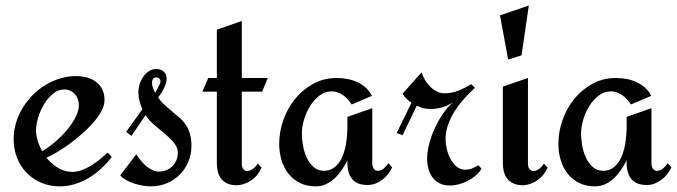

<svg xmlns="http://www.w3.org/2000/svg" viewBox="-20 -657 2424 687"><path d="M379.9 -95.2Q362.8 -73.2 342.5 -54.2Q322.3 -35.2 298.6 -21Q274.9 -6.8 248.5 1.5Q222.2 9.8 193.8 9.8Q157.7 9.8 127.4 -3.2Q97.2 -16.1 75.2 -38.8Q53.2 -61.5 41 -92.5Q28.8 -123.5 28.8 -159.2Q28.8 -188.5 37.1 -216.8Q45.4 -245.1 60.5 -270Q75.7 -294.9 96.4 -316.2Q117.2 -337.4 142.1 -352.5Q167 -367.7 194.8 -376.2Q222.7 -384.8 252 -384.8Q272.5 -384.8 290.8 -379.9Q309.1 -375 323.2 -364.5Q337.4 -354 345.7 -337.6Q354 -321.3 354 -298.8Q354 -280.3 343 -259.8Q332 -239.3 314.2 -218.8Q296.4 -198.2 273.9 -178.5Q251.5 -158.7 228.3 -141.8Q205.1 -125 183.6 -112.3Q162.1 -99.6 146 -92.8Q164.1 -70.3 188 -56.2Q211.9 -42 238.8 -42Q255.9 -42 273.4 -48.6Q291 -55.2 307.4 -65.4Q323.7 -75.7 338.6 -87.9Q353.5 -100.1 365.2 -110.8ZM262.2 -280.8Q262.2 -292 258.5 -302.2Q254.9 -312.5 248 -320.1Q241.2 -327.6 231.7 -332.3Q222.2 -336.9 210 -336.9Q188 -336.9 169.4 -321.5Q150.9 -306.2 137.5 -283.7Q124 -261.2 116.5 -236.1Q108.9 -210.9 108.9 -191.9Q108.9 -173.3 114.7 -153.8Q120.6 -134.3 130.9 -116.2Q150.4 -127 173.3 -146Q196.3 -165 216.1 -187.7Q235.8 -210.4 249 -234.9Q262.2 -259.3 262.2 -280.8Z M665 -134.8Q665 -104.5 653.8 -78.1Q642.6 -51.8 623.3 -32.2Q604 -12.7 577.4 -1.5Q550.8 9.8 520 9.8Q506.8 9.8 491.5 7.3Q476.1 4.9 460.9 0Q445.8 -4.9 432.4 -12.2Q418.9 -19.5 410.2 -29.8L467.8 -105Q473.6 -95.7 482.2 -84.7Q490.7 -73.7 501.2 -64.5Q511.7 -55.2 523.7 -49.1Q535.6 -43 547.9 -43Q562 -43 574.5 -47.9Q586.9 -52.7 596.2 -61.8Q605.5 -70.8 610.8 -83Q616.2 -95.2 616.2 -109.9Q616.2 -129.4 602.8 -145.8Q589.4 -162.1 571 -177.5Q552.7 -192.9 533 -209.2Q513.2 -225.6 501 -245.1L450.2 -170.9L431.2 -185.1L489.7 -266.1Q482.9 -280.3 479 -295.9Q475.1 -311.5 475.1 -327.1Q475.1 -340.3 479.5 -355Q483.9 -369.6 492.2 -381.8Q500.5 -394 512.5 -402.1Q524.4 -410.2 540 -410.2Q555.2 -410.2 565.7 -400.9Q576.2 -391.6 576.2 -375Q576.2 -366.2 573.2 -357.4Q570.3 -348.6 565.9 -339.8Q561.5 -331.1 556.2 -323Q550.8 -314.9 545.9 -308.1Q557.6 -291.5 571.3 -279.3Q585 -267.1 598.1 -256.3Q611.3 -245.6 623.5 -234.9Q635.7 -224.1 644.8 -210.4Q653.8 -196.8 659.4 -178.7Q665 -160.6 665 -134.8ZM554.2 -366.2Q554.2 -373 549.6 -376.5Q544.9 -379.9 539.1 -379.9Q530.8 -379.9 527.3 -374.3Q523.9 -368.7 523.9 -361.8Q523.9 -352.1 527.1 -342.8Q530.3 -333.5 535.2 -325.2Q537.1 -328.6 540.3 -334Q543.5 -339.4 546.6 -345.5Q549.8 -351.6 552 -357.2Q554.2 -362.8 554.2 -366.2Z M916 -57.1Q904.8 -33.2 890.1 -20.5Q875.5 -7.8 861.3 -2Q845.2 4.9 828.1 5.9Q806.2 5.9 792.2 -1Q778.3 -7.8 770.3 -19Q762.2 -30.3 759 -44.4Q755.9 -58.6 755.9 -73.2V-329.1H704.1L725.1 -377.9H755.9V-550.8L845.2 -582V-377.9H938L918 -329.1H845.2V-70.8Q845.2 -59.1 850.6 -52.2Q856 -45.4 864.3 -45.2Q872.6 -44.9 882.8 -51.3Q893.1 -57.6 902.8 -71.8Z M1383.3 -58.1Q1377.4 -45.4 1368.7 -34.2Q1359.9 -22.9 1348.4 -14.2Q1336.9 -5.4 1323.5 -0.2Q1310.1 4.9 1295.4 4.9Q1256.8 4.9 1240 -16.4Q1223.1 -37.6 1223.1 -74.2V-83Q1214.4 -66.4 1203.4 -49.8Q1192.4 -33.2 1178.5 -20Q1164.6 -6.8 1147.5 1.5Q1130.4 9.8 1109.4 9.8Q1077.6 9.8 1053.2 -2.4Q1028.8 -14.6 1012.2 -35.4Q995.6 -56.2 987.3 -84Q979 -111.8 979 -143.1Q979 -185.5 993.9 -227.8Q1008.8 -270 1035.9 -303.2Q1063 -336.4 1100.8 -357.2Q1138.7 -377.9 1185.1 -377.9Q1203.6 -377.9 1222.2 -374.5Q1240.7 -371.1 1257.6 -363.5Q1274.4 -356 1288.3 -343.8Q1302.2 -331.5 1311 -314L1238.3 -283.2Q1232.4 -292.5 1224.9 -301Q1217.3 -309.6 1208.3 -315.9Q1199.2 -322.3 1189 -326.2Q1178.7 -330.1 1167.5 -330.1Q1142.1 -330.1 1122.3 -314.5Q1102.5 -298.8 1088.6 -275.9Q1074.7 -252.9 1067.4 -227.1Q1060.1 -201.2 1060.1 -180.2Q1060.1 -161.6 1063.7 -138.4Q1067.4 -115.2 1076.7 -94.7Q1085.9 -74.2 1101.1 -60.1Q1116.2 -45.9 1139.2 -45.9Q1157.2 -45.9 1170.4 -54Q1183.6 -62 1192.9 -75Q1202.1 -87.9 1208.3 -104.7Q1214.4 -121.6 1217.5 -139.2Q1220.7 -156.7 1221.9 -174.1Q1223.1 -191.4 1223.1 -205.1V-238.8L1312 -270V-71.8Q1312 -62 1316.9 -54Q1321.8 -45.9 1332 -45.9Q1344.2 -45.9 1354.2 -54.9Q1364.3 -64 1370.1 -73.2Z M1703.1 -53.2Q1694.3 -39.6 1681.6 -28.6Q1668.9 -17.6 1653.8 -9.8Q1638.7 -2 1622.1 2.4Q1605.5 6.8 1589.4 6.8Q1567.9 6.8 1552.5 -1.2Q1537.1 -9.3 1527.3 -22.5Q1517.6 -35.6 1512.9 -53.2Q1508.3 -70.8 1508.3 -89.8Q1508.3 -114.7 1515.9 -143.3Q1523.4 -171.9 1536.4 -199.7Q1549.3 -227.5 1565.9 -251.5Q1582.5 -275.4 1601.1 -291Q1584 -279.8 1563.7 -273.4Q1543.5 -267.1 1522.5 -267.1Q1507.3 -267.1 1496.1 -269.5Q1484.9 -272 1471.2 -278.8L1420.4 -172.9L1399.4 -181.2L1452.1 -289.1Q1443.8 -294.9 1434.3 -304Q1424.8 -313 1420.4 -321.8L1488.3 -397.9Q1492.7 -384.8 1500.5 -371.3Q1508.3 -357.9 1518.8 -347.4Q1529.3 -336.9 1542.2 -330.1Q1555.2 -323.2 1570.3 -323.2Q1596.2 -323.2 1620.6 -332.8Q1645 -342.3 1666 -356L1679.2 -342.8Q1660.6 -325.7 1641.8 -304.9Q1623 -284.2 1607.9 -260.7Q1592.8 -237.3 1583.5 -211.4Q1574.2 -185.5 1574.2 -159.2Q1574.2 -144 1578.4 -125.2Q1582.5 -106.4 1591.3 -89.6Q1600.1 -72.8 1613.3 -61.3Q1626.5 -49.8 1645 -49.8Q1657.7 -49.8 1669.7 -54.4Q1681.6 -59.1 1691.4 -65.9Z M1872.1 -637.2 1846.2 -459 1798.3 -443.8 1769 -602.1ZM1939.5 -57.1Q1928.2 -33.2 1913.3 -20.5Q1898.4 -7.8 1884.8 -2Q1868.7 4.9 1852.1 5.9Q1830.6 5.9 1816.4 -1Q1802.2 -7.8 1793.9 -19Q1785.6 -30.3 1782.5 -44.4Q1779.3 -58.6 1779.3 -73.2V-347.2L1869.1 -377.9V-70.8Q1869.1 -59.1 1874.5 -52.2Q1879.9 -45.4 1888.4 -45.2Q1897 -44.9 1907 -51.3Q1917 -57.6 1926.3 -71.8Z M2382.3 -58.1Q2376.5 -45.4 2367.7 -34.2Q2358.9 -22.9 2347.4 -14.2Q2335.9 -5.4 2322.5 -0.2Q2309.1 4.9 2294.4 4.9Q2255.9 4.9 2239 -16.4Q2222.2 -37.6 2222.2 -74.2V-83Q2213.4 -66.4 2202.4 -49.8Q2191.4 -33.2 2177.5 -20Q2163.6 -6.8 2146.5 1.5Q2129.4 9.8 2108.4 9.8Q2076.7 9.8 2052.2 -2.4Q2027.8 -14.6 2011.2 -35.4Q1994.6 -56.2 1986.3 -84Q1978 -111.8 1978 -143.1Q1978 -185.5 1992.9 -227.8Q2007.8 -270 2034.9 -303.2Q2062 -336.4 2099.9 -357.2Q2137.7 -377.9 2184.1 -377.9Q2202.6 -377.9 2221.2 -374.5Q2239.7 -371.1 2256.6 -363.5Q2273.4 -356 2287.4 -343.8Q2301.3 -331.5 2310.1 -314L2237.3 -283.2Q2231.4 -292.5 2223.9 -301Q2216.3 -309.6 2207.3 -315.9Q2198.2 -322.3 2188 -326.2Q2177.7 -330.1 2166.5 -330.1Q2141.1 -330.1 2121.3 -314.5Q2101.6 -298.8 2087.6 -275.9Q2073.7 -252.9 2066.4 -227.1Q2059.1 -201.2 2059.1 -180.2Q2059.1 -161.6 2062.7 -138.4Q2066.4 -115.2 2075.7 -94.7Q2085 -74.2 2100.1 -60.1Q2115.2 -45.9 2138.2 -45.9Q2156.2 -45.9 2169.4 -54Q2182.6 -62 2191.9 -75Q2201.2 -87.9 2207.3 -104.7Q2213.4 -121.6 2216.6 -139.2Q2219.7 -156.7 2220.9 -174.1Q2222.2 -191.4 2222.2 -205.1V-238.8L2311 -270V-71.8Q2311 -62 2315.9 -54Q2320.8 -45.9 2331.1 -45.9Q2343.3 -45.9 2353.3 -54.9Q2363.3 -64 2369.1 -73.2Z"/></svg>

Font: Redressed
Style: Regular
Weight: 400
Designer: Astigmatic (AOETI)
Foundry: Astigmatic (AOETI)
Version: Version 1.001